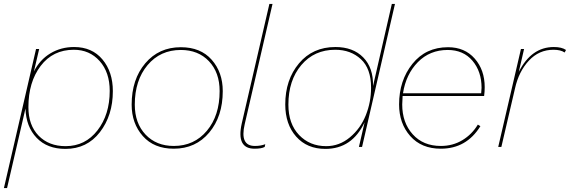

<svg xmlns="http://www.w3.org/2000/svg" viewBox="-42 -750 2909 980"><path d="M336 -510Q428 -510 481 -446.5Q534 -383 534 -285Q534 -161 468 -75.5Q402 10 292 10Q199 10 145 -46.5Q91 -103 88 -196L-6 210H-22L142 -500H158L131 -385Q161 -445 215 -477.5Q269 -510 336 -510ZM293 -4Q393 -4 455.5 -84.5Q518 -165 518 -286Q518 -381 466.5 -438.5Q415 -496 335 -496Q228 -496 165.5 -413.5Q103 -331 103 -203Q103 -111 155 -57.5Q207 -4 293 -4Z M845 9Q744 9 687 -55.5Q630 -120 630 -216Q630 -345 699.5 -427Q769 -509 881 -509Q982 -509 1038.5 -445Q1095 -381 1095 -285Q1095 -156 1026 -73.5Q957 9 845 9ZM845 -5Q949 -5 1014 -82.5Q1079 -160 1079 -285Q1079 -380 1024.5 -437.5Q970 -495 881 -495Q776 -495 711 -417.5Q646 -340 646 -216Q646 -121 701 -63Q756 -5 845 -5Z M1257 9Q1163 9 1192 -120L1333 -730H1349L1207 -116Q1181 -5 1259 -5Q1289 -5 1312 -14L1309 0Q1293 9 1257 9Z M1619 10Q1525 10 1469.5 -53Q1414 -116 1414 -217Q1414 -343 1484 -426.5Q1554 -510 1670 -510Q1760 -510 1812 -457Q1864 -404 1862 -311L1958 -730H1974L1806 0H1790L1819 -126Q1755 10 1619 10ZM1623 -4Q1690 -4 1744 -49Q1798 -94 1825 -161.5Q1852 -229 1852 -302Q1852 -400 1800 -448Q1748 -496 1669 -496Q1562 -496 1496 -418Q1430 -340 1430 -216Q1430 -118 1484.5 -61Q1539 -4 1623 -4Z M2429 -260H2013Q2011 -232 2011 -217Q2011 -124 2064.5 -64.5Q2118 -5 2208 -5Q2269 -5 2318 -34.5Q2367 -64 2397 -114L2410 -106Q2339 9 2208 9Q2109 9 2052 -55.5Q1995 -120 1995 -217Q1995 -339 2063 -424Q2131 -509 2245 -509Q2330 -509 2381 -451Q2432 -393 2432 -305Q2432 -282 2429 -260ZM2243 -495Q2152 -495 2091 -433Q2030 -371 2015 -274H2414Q2416 -292 2416 -302Q2416 -385 2369.5 -440Q2323 -495 2243 -495Z M2785 -510Q2825 -510 2847 -495L2840 -482Q2820 -496 2783 -496Q2709 -496 2657.5 -440.5Q2606 -385 2587 -300L2517 0H2501L2617 -500H2633L2606 -383Q2670 -510 2785 -510Z"/></svg>

Font: Elaine Sans Thin
Style: Italic
Weight: 250
Italic angle: -13°
Designer: Wei Huang
Foundry: Wei Huang
Version: Version 2.001;December 24, 2019;FontCreator 12.0.0.2547 64-b